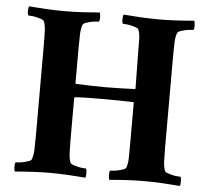

<svg xmlns="http://www.w3.org/2000/svg" viewBox="-49 -715 839 771"><g transform="rotate(5 370.0 -329.0)"><path d="M181 -655Q197 -655 215.5 -655.5Q234 -656 252.5 -657Q271 -658 289 -659.5Q307 -661 322 -662Q325 -658 325.5 -644Q326 -630 322 -625Q317 -625 307 -624Q297 -623 287 -620.5Q277 -618 268.5 -615Q260 -612 258 -607Q252 -592 251 -568.5Q250 -545 250 -513V-371Q251 -369 251 -369Q251 -368 252 -368Q281 -367 310 -366Q339 -365 373 -365Q401 -365 432 -366Q463 -367 490 -368Q491 -369 491 -369Q492 -370 492 -372L490 -513Q490 -545 489.5 -568.5Q489 -592 483 -607Q481 -612 472.5 -615Q464 -618 454 -620.5Q444 -623 434 -624Q424 -625 419 -625Q415 -630 415.5 -644Q416 -658 419 -662Q434 -661 452 -659.5Q470 -658 489.5 -657Q509 -656 527.5 -655.5Q546 -655 562 -655Q578 -655 596.5 -655.5Q615 -656 633.5 -657Q652 -658 670 -659.5Q688 -661 703 -662Q706 -658 706.5 -644Q707 -630 703 -625Q698 -625 688 -624Q678 -623 668 -620.5Q658 -618 649.5 -615Q641 -612 639 -607Q633 -592 632 -568.5Q631 -545 631 -513V-145Q631 -113 632 -89.5Q633 -66 639 -51Q641 -46 649.5 -43Q658 -40 668 -37.5Q678 -35 688 -34Q698 -33 703 -33Q705 -30 705.5 -25Q706 -20 706 -14Q706 -8 705.5 -3Q705 2 703 4Q688 3 670 1.5Q652 0 632.5 -1Q613 -2 594.5 -2.5Q576 -3 560 -3Q544 -3 525.5 -2.5Q507 -2 488.5 -1Q470 0 452 1.5Q434 3 419 4Q418 2 417 -3Q416 -8 416 -14Q416 -20 416.5 -25Q417 -30 419 -33Q424 -33 434 -34Q444 -35 454 -37.5Q464 -40 472.5 -43Q481 -46 483 -51Q489 -66 489.5 -89.5Q490 -113 490 -145V-310V-313Q489 -314 489 -315Q461 -316 432.5 -316.5Q404 -317 373 -317Q331 -317 307.5 -316.5Q284 -316 271.5 -315.5Q259 -315 255.5 -314.5Q252 -314 251 -313Q250 -312 250 -311Q250 -310 250 -309V-145Q250 -113 251 -89.5Q252 -66 258 -51Q260 -46 268.5 -43Q277 -40 287 -37.5Q297 -35 307 -34Q317 -33 322 -33Q324 -30 324.5 -25Q325 -20 325 -14Q325 -8 324.5 -3Q324 2 322 4Q307 3 289 1.5Q271 0 251.5 -1Q232 -2 213.5 -2.5Q195 -3 179 -3Q163 -3 144.5 -2.5Q126 -2 107.5 -1Q89 0 71 1.5Q53 3 38 4Q37 2 36 -3Q35 -8 35 -14Q35 -20 35.5 -25Q36 -30 38 -33Q43 -33 53 -34Q63 -35 73 -37.5Q83 -40 91.5 -43Q100 -46 102 -51Q108 -66 109 -89.5Q110 -113 110 -145V-513Q110 -545 109 -568.5Q108 -592 102 -607Q100 -612 91.5 -615Q83 -618 73 -620.5Q63 -623 53 -624Q43 -625 38 -625Q34 -630 34.5 -644Q35 -658 38 -662Q53 -661 71 -659.5Q89 -658 108.5 -657Q128 -656 146.5 -655.5Q165 -655 181 -655Z"/></g></svg>

Font: Vermiglione
Style: Bold
Weight: 700
Version: Version 1.000